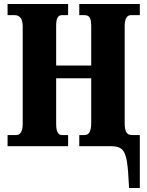

<svg xmlns="http://www.w3.org/2000/svg" viewBox="-20 -734 738 964"><path d="M540 0H378V-56H405Q438 -56 438 -116V-341H262V-111Q262 -56 291 -56H322V0H18V-56H62Q77 -56 85.5 -70.5Q94 -85 94 -111V-601Q94 -631 83 -644.5Q72 -658 54 -658H18V-714H322V-658H291Q276 -658 269 -645.5Q262 -633 262 -605V-405H438V-602Q438 -633 430.5 -645.5Q423 -658 404 -658H378V-714H682V-658H638Q606 -658 606 -602V-115Q606 -85 614 -70.5Q622 -56 642 -56H682V210H628Q624 118 617 75.5Q610 33 593 16.5Q576 0 540 0Z"/></svg>

Font: Noto Serif CondBlack
Style: Regular
Weight: 900
Width: 3
Designer: Monotype Design Team
Foundry: Monotype Imaging Inc.
Version: Version 1.001